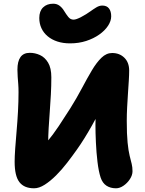

<svg xmlns="http://www.w3.org/2000/svg" viewBox="-20 -1002 782 1036"><path d="M358 -768Q320 -768 289.5 -778Q259 -788 237 -806.5Q215 -825 203.5 -850Q192 -875 192 -905Q192 -942 212.5 -962Q233 -982 267 -982Q287 -982 301.5 -971Q316 -960 326 -943Q337 -925 348.5 -910.5Q360 -896 377 -896Q391 -896 418.5 -910.5Q446 -925 468 -941Q483 -952 499.5 -962Q516 -972 532 -972Q556 -972 568 -956.5Q580 -941 580 -914Q580 -889 563 -863Q546 -837 515.5 -815.5Q485 -794 445 -781Q405 -768 358 -768ZM164 14Q110 14 84.5 -19.5Q59 -53 59 -129Q59 -157 62 -200Q65 -243 69.5 -294Q74 -345 77 -399.5Q80 -454 80 -505Q80 -528 78.5 -548Q77 -568 75.5 -587Q74 -606 74 -626Q74 -671 90.5 -694Q107 -717 141 -717Q169 -717 195.5 -705Q222 -693 239.5 -664Q257 -635 257 -585Q257 -539 254.5 -492Q252 -445 248.5 -399Q245 -353 242.5 -310Q240 -267 240 -230Q240 -195 238.5 -172Q237 -149 235.5 -130Q234 -111 234 -88L163 -167Q200 -196 233 -235.5Q266 -275 297 -321.5Q328 -368 359 -417Q394 -473 422 -526Q450 -579 475.5 -622Q501 -665 527.5 -690.5Q554 -716 585 -716Q625 -716 651 -690.5Q677 -665 677 -621Q677 -599 675 -567Q673 -535 670.5 -498Q668 -461 666 -423Q664 -385 664 -350Q664 -277 668.5 -232.5Q673 -188 679.5 -162Q686 -136 690.5 -118Q695 -100 695 -78Q695 -57 681 -35.5Q667 -14 646.5 0Q626 14 606 14Q576 14 554.5 0Q533 -14 523 -44Q512 -78 506 -128.5Q500 -179 497.5 -233Q495 -287 495 -328Q495 -365 498 -403Q501 -441 505 -475.5Q509 -510 513.5 -538Q518 -566 522 -582L582 -540Q568 -506 551.5 -469.5Q535 -433 515.5 -396.5Q496 -360 476 -324.5Q456 -289 435.5 -256Q415 -223 395 -195Q371 -161 342.5 -124Q314 -87 283 -56Q252 -25 221.5 -5.5Q191 14 164 14Z"/></svg>

Font: Shantell Sans ExtraBold
Style: Regular
Weight: 800
Designer: Stephen Nixon, Anya Danilova, Shantell Martin
Foundry: Arrow Type
Version: Version 1.011;[c5ecc13dd]